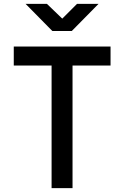

<svg xmlns="http://www.w3.org/2000/svg" viewBox="-20 -970 640 990"><path d="M246 0V-632H51V-730H550V-632H354V0ZM250 -810 112 -950H222L301 -874L377 -950H488L350 -810Z"/></svg>

Font: JetBrains Mono SemiBold
Style: Regular
Weight: 472
Monospace: yes
Designer: Philipp Nurullin, Konstantin Bulenkov
Foundry: JetBrains
Version: Version 2.305; ttfautohint (v1.8.4.7-5d5b)